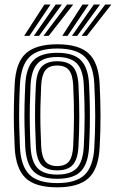

<svg xmlns="http://www.w3.org/2000/svg" viewBox="-20 -800 501 829"><path d="M227.2 8.8Q131.2 8.8 89.8 -32Q48.2 -72.8 43.5 -162Q41.2 -208.8 40.2 -253.2Q39.2 -297.8 40.1 -343.2Q41 -388.8 43.5 -438.5Q48.5 -530.8 92 -569.8Q135.5 -608.8 227.2 -608.8Q320.8 -608.8 363.1 -569.1Q405.5 -529.5 410.2 -438.2Q413.8 -368 414 -300.5Q414.2 -233 410.2 -162Q405 -69.5 361.9 -30.4Q318.8 8.8 227.2 8.8ZM227.2 -9.5Q309 -9.5 345.9 -45.6Q382.8 -81.8 387.2 -163.2Q391.2 -232.8 391.1 -297.9Q391 -363 387.2 -437Q383.2 -518 346.6 -554.2Q310 -590.5 227.2 -590.5Q145.5 -590.5 108.2 -554.9Q71 -519.2 66.2 -437Q63.5 -383.8 62.9 -338.6Q62.2 -293.5 63.2 -251.1Q64.2 -208.8 66.2 -163.2Q70.5 -82.2 107.2 -45.9Q144 -9.5 227.2 -9.5ZM227.2 -28Q155 -28 124 -60.8Q93 -93.5 89 -165Q86.8 -212 85.9 -255.4Q85 -298.8 85.9 -342.8Q86.8 -386.8 89.2 -435.8Q93.2 -509.5 125.6 -540.8Q158 -572 227.2 -572Q297.5 -572 329.1 -540.1Q360.8 -508.2 364.5 -436.2Q367 -386.2 367.8 -342.2Q368.5 -298.2 367.8 -255.2Q367 -212.2 364.5 -164.5Q360.5 -92.8 329.1 -60.4Q297.8 -28 227.2 -28ZM227.2 -46.2Q285.2 -46.2 311.6 -74.1Q338 -102 341.8 -166.8Q345.2 -232 345.4 -295.1Q345.5 -358.2 341.8 -434Q338.5 -499.2 311.4 -526.5Q284.2 -553.8 227.2 -553.8Q167.2 -553.8 141.4 -525Q115.5 -496.2 112 -433.8Q109.8 -389.2 108.9 -346.5Q108 -303.8 108.8 -259.5Q109.5 -215.2 112 -165.8Q115.5 -102 142.1 -74.1Q168.8 -46.2 227.2 -46.2ZM227.2 -64.5Q180.8 -64.5 159.2 -88.2Q137.8 -112 135 -166.5Q132.8 -214 131.8 -257Q130.8 -300 131.6 -343.1Q132.5 -386.2 135 -433Q138 -488.8 159.9 -512.1Q181.8 -535.5 227.2 -535.5Q273.5 -535.5 294.8 -511.8Q316 -488 318.8 -433.2Q322.5 -356.8 322.4 -294.1Q322.2 -231.5 318.8 -167.5Q315.8 -112.5 294.5 -88.5Q273.2 -64.5 227.2 -64.5ZM227.2 -83Q261.8 -83 277.6 -103Q293.5 -123 296 -168.5Q299 -231.5 299.4 -292.5Q299.8 -353.5 296 -432.2Q293.8 -476.8 278 -496.9Q262.2 -517 227.2 -517Q191.2 -517 175.8 -496.4Q160.2 -475.8 157.8 -432Q155.5 -383.8 154.6 -341.8Q153.8 -299.8 154.6 -257.8Q155.5 -215.8 157.8 -167.5Q160.2 -123.5 176.1 -103.2Q192 -83 227.2 -83ZM84.2 -645 171.8 -780.5H198.2L107 -645ZM126 -645 220.5 -780.5H247.2L148.5 -645ZM167.5 -645 269.5 -780.5H296.2L190.2 -645ZM248.8 -645 336.2 -780.5H363L271.5 -645ZM290.5 -645 385.2 -780.5H412L313.2 -645ZM332.2 -645 434.2 -780.5H460.8L355 -645Z"/></svg>

Font: Big Shoulders Inline Text Thin
Style: Bold
Weight: 700
Version: Version 2.002